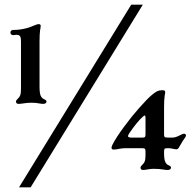

<svg xmlns="http://www.w3.org/2000/svg" viewBox="-20 -728 827 828"><path d="M49 -290Q49 -293 51 -296Q53 -299 56 -301.5Q61 -306.5 63.5 -310Q68 -316.5 69.2 -325.2Q70.5 -334 70.5 -350V-539V-543Q70.5 -557 69.5 -563.5Q68.5 -570 65 -573.5Q60.5 -578 51.5 -578Q49 -578 43 -577Q41 -576.5 37 -576.5Q31.5 -576.5 28.2 -579.5Q25 -582.5 25 -587.5Q25 -592.5 28.2 -595.8Q31.5 -599 38.5 -599H41Q51.5 -599 64 -600.5Q76.5 -602 90.5 -605.5Q100 -607.5 109.2 -611Q118.5 -614.5 125.5 -617.5Q132 -620 137.5 -622Q143 -624 147 -624Q155.5 -624 155.5 -616.5Q155.5 -613.5 154.5 -606.5L153 -599Q150.5 -580.5 150.5 -549V-355Q150.5 -326.5 155.5 -315Q160.5 -304 170.5 -300Q180.5 -296 180.5 -290Q180.5 -285.5 176.8 -282.8Q173 -280 165.5 -280Q160 -280 149 -282Q135 -285 115 -285Q96.5 -285 76.5 -281.5Q72.5 -281 68.5 -280.5Q64.5 -280 60.5 -280Q49 -280 49 -290ZM546 -708H596L112 80H62ZM586 -5Q586 -8 588 -11Q590 -14 593 -16.5Q598 -21.5 600.5 -25Q605 -31.5 606.2 -40.2Q607.5 -49 607.5 -65V-73.5Q607.5 -83.5 604.8 -86.2Q602 -89 592 -89H525Q507.5 -89 495.5 -86.5Q480.5 -83 470.5 -83Q461 -83 461 -91Q461 -96 465 -104Q481 -135.5 516.2 -183Q551.5 -230.5 579 -261Q597.5 -282 611.2 -296.2Q625 -310.5 635.5 -319Q648.5 -330 657.8 -334.5Q667 -339 679.1 -339Q692.5 -339 692.5 -331.5Q692.5 -328.5 691.5 -321.5L690 -314Q687.5 -295.5 687.5 -264V-149.5Q687.5 -141.5 689 -138.8Q690.5 -136 695 -135.2Q699.5 -134.5 712 -134.5Q725.5 -134.5 732 -135.5Q738.5 -136.5 748.5 -141L758.5 -146Q769.5 -151.5 773.5 -151.5Q777.5 -151.5 779.8 -149.2Q782 -147 782 -144Q782 -140.5 779.5 -137L779 -136Q769.5 -123.5 752.5 -93.5Q749.5 -88 746.8 -86Q744 -84 740 -84Q737.5 -84 727.5 -86L723 -87Q714.5 -89 703.5 -89Q693 -89 690.2 -86.5Q687.5 -84 687.5 -73.5V-70Q687.5 -41.5 692.5 -30Q697.5 -19 707.5 -15Q717.5 -11 717.5 -5Q717.5 -0.5 713.8 2.2Q710 5 702.5 5Q695.5 5 687 3.5Q667 0 642 0Q628.5 0 614.5 3Q603.5 5 597.5 5Q586 5 586 -5ZM607.5 -149.5V-219.5Q607.5 -230 604.1 -230Q602.1 -230 595.7 -224.5Q582.5 -213 567.5 -194.2Q552.5 -175.5 538 -154Q532 -145 532 -141Q532 -137.5 536.5 -136Q541 -134.5 550.5 -134.5H592Q602 -134.5 604.8 -137.2Q607.5 -140 607.5 -149.5Z"/></svg>

Font: Raigarh
Style: Regular
Weight: 400
Designer: jaikishan Patel
Foundry: MagicType
Version: Version 1.000;FEAKit 1.0